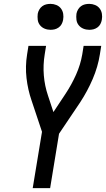

<svg xmlns="http://www.w3.org/2000/svg" viewBox="-20 -972 548 992"><path d="M149 0 197 -291 143 -453Q124 -508 117 -568.5Q110 -629 120 -691L127 -735H218L211 -691Q202 -636 206.5 -582Q211 -528 228 -478L256 -393L319 -488Q350 -535 373 -586.5Q396 -638 405 -691L412 -735H503L496 -691Q486 -627 459 -564Q432 -501 394 -443L285 -281L239 0ZM441 -818Q425 -818 410.5 -824Q396 -830 386.5 -842Q377 -854 375 -869.5Q373 -885 375 -901Q377 -912 383 -922.5Q389 -933 398.5 -940Q408 -947 419 -949.5Q430 -952 441 -952Q457 -952 471.5 -946Q486 -940 495 -928Q504 -916 506.5 -900.5Q509 -885 506 -869Q504 -858 498.5 -847.5Q493 -837 483 -830Q473 -823 462.5 -820.5Q452 -818 441 -818ZM241 -818Q225 -818 210.5 -824Q196 -830 186.5 -842Q177 -854 175 -869.5Q173 -885 175 -901Q177 -912 183 -922.5Q189 -933 198.5 -940Q208 -947 219 -949.5Q230 -952 241 -952Q257 -952 271.5 -946Q286 -940 295 -928Q304 -916 306.5 -900.5Q309 -885 306 -869Q304 -858 298.5 -847.5Q293 -837 283 -830Q273 -823 262.5 -820.5Q252 -818 241 -818Z"/></svg>

Font: Iosevka Term Curly Md Obl
Style: Regular
Weight: 500
Italic angle: -9°
Designer: Belleve Invis
Foundry: Belleve Invis
Version: Version 32.3.0